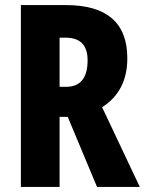

<svg xmlns="http://www.w3.org/2000/svg" viewBox="-20 -734 569 754"><path d="M239 -714Q480 -714 480 -505Q480 -376 381 -313L529 0H361L246 -275H214V0H62V-714ZM238 -586H214V-393H239Q324 -393 324 -497Q324 -586 238 -586Z"/></svg>

Font: Noto Sans Hebrew ExtraCondensed ExtraBold
Style: Regular
Weight: 800
Width: 2
Designer: Monotype Design Team
Foundry: Monotype Imaging Inc.
Version: Version 2.004; ttfautohint (v1.8.4.7-5d5b)